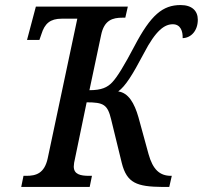

<svg xmlns="http://www.w3.org/2000/svg" viewBox="-20 -740 803 760"><path d="M64 0H335L344 -44H333C298 -44 272 -50 272 -81C272 -88 274 -102 277 -113L323 -335C390 -335 406 -326 420 -267L462 -95C482 -15 522 -1 623 0H650L660 -44H657C612 -44 585 -69 568 -130L528 -276C512 -332 488 -373 448 -378C477 -400 503 -441 549 -528C597 -621 632 -644 664 -644C695 -644 704 -616 703 -589C737 -590 763 -619 763 -662C763 -697 740 -720 695 -720C624 -720 577 -681 512 -557C472 -481 444 -435 424 -414C405 -394 382 -383 334 -383L380 -600C392 -661 426 -670 465 -670H476L486 -714H122L87 -582H136L144 -605C157 -647 179 -666 224 -666H286L169 -114C156 -53 122 -44 84 -44H73Z"/></svg>

Font: Noto Serif Condensed Medium
Style: Italic
Weight: 500
Width: 3
Italic angle: -12°
Designer: Monotype Design Team
Foundry: Monotype Imaging Inc.
Version: Version 2.013